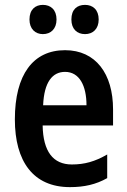

<svg xmlns="http://www.w3.org/2000/svg" viewBox="-20 -758 521 788"><path d="M101 -678C101 -639 125 -618 156 -618C188 -618 212 -639 212 -678C212 -718 188 -738 156 -738C125 -738 101 -719 101 -678ZM273 -678C273 -639 296 -618 329 -618C361 -618 385 -639 385 -678C385 -718 361 -738 329 -738C296 -738 273 -719 273 -678ZM247 -552C116 -552 41 -452 41 -268C41 -96 116 10 267 10C326 10 374 -1 420 -27V-124C370 -95 327 -83 275 -83C198 -83 157 -136 155 -243H444V-309C444 -455 373 -552 247 -552ZM247 -463C306 -463 335 -406 335 -326H157C161 -421 195 -463 247 -463Z"/></svg>

Font: Noto Sans Telugu Condensed SemiBold
Style: Regular
Weight: 600
Width: 3
Designer: Jelle Bosma - Monotype Design Team
Foundry: Monotype Imaging Inc.
Version: Version 2.005